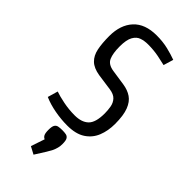

<svg xmlns="http://www.w3.org/2000/svg" viewBox="-302 -770 1094 1094"><g transform="rotate(45 245.0 -223.5)"><path d="M248 12Q199 12 147.5 2.5Q96 -7 55 -25L73 -87Q101 -77 146 -68Q191 -59 237 -59Q293 -59 322 -87Q351 -115 351 -188Q351 -214 346.5 -239.5Q342 -265 325.5 -283Q309 -301 273 -306L174 -320Q125 -328 99.5 -352.5Q74 -377 65.5 -418.5Q57 -460 57 -518Q57 -608 105 -660Q153 -712 246 -712Q296 -712 337.5 -702Q379 -692 411 -680L393 -620Q374 -625 333.5 -633Q293 -641 247 -641Q219 -641 195 -633Q171 -625 156 -598.5Q141 -572 141 -518Q141 -463 154.5 -432Q168 -401 214 -394L308 -380Q348 -374 376 -355Q404 -336 419.5 -296Q435 -256 435 -187Q435 -132 417 -87Q399 -42 358 -15Q317 12 248 12ZM247 50Q265 50 277.5 52.5Q290 55 297 66Q304 77 304 105Q304 115 303 123.5Q302 132 300 138Q296 154 288.5 169Q281 184 271 200L230 265L185 241L213 158Q202 154 196 142.5Q190 131 190 105Q190 77 197 66Q204 55 217 52.5Q230 50 247 50Z"/></g></svg>

Font: Strait
Style: Regular
Weight: 400
Designer: Eduardo Rodriguez Tunni
Foundry: Eduardo Rodriguez Tunni
Version: Version 1.002; ttfautohint (v1.8.4.7-5d5b);gftools[0.9.23]